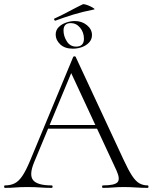

<svg xmlns="http://www.w3.org/2000/svg" viewBox="-22 -911 740 931"><path d="M200 -287 209 -305H468L475 -287ZM694 -12Q698 -12 698 -6Q698 0 694 0Q666 0 636.5 -2Q607 -4 580 -4Q549 -4 526.5 -2Q504 0 477 0Q473 0 473 -6Q473 -12 477 -12Q533 -12 547.5 -27Q562 -42 543 -84L317 -570L336 -587L143 -123Q118 -62 139 -37Q160 -12 228 -12Q233 -12 233 -6Q233 0 228 0Q198 0 173 -2Q148 -4 110 -4Q75 -4 53.5 -2Q32 0 2 0Q-2 0 -2 -6Q-2 -12 2 -12Q29 -12 49 -22Q69 -32 86.5 -58Q104 -84 124 -132L333 -635Q335 -638 339.5 -638Q344 -638 345 -635L577 -137Q600 -87 618 -59.5Q636 -32 654 -22Q672 -12 694 -12ZM331 -675Q292 -675 270 -696Q248 -717 248 -743Q248 -765 262.5 -779.5Q277 -794 298.5 -801.5Q320 -809 341 -809Q375 -809 399.5 -789Q424 -769 424 -741Q424 -720 410 -705Q396 -690 375 -682.5Q354 -675 331 -675ZM347 -685Q385 -685 385 -723Q385 -754 366.5 -776.5Q348 -799 321 -799Q286 -799 286 -763Q286 -736 302 -710.5Q318 -685 347 -685ZM247 -811Q243 -810 241 -815Q239 -820 242 -821Q281 -839 313.5 -856.5Q346 -874 379 -890Q382 -892 393 -889Q404 -886 415.5 -880.5Q427 -875 433 -870.5Q439 -866 434 -865Q378 -854 334 -840.5Q290 -827 247 -811Z"/></svg>

Font: Cormorant Infant Light
Style: Regular
Weight: 300
Designer: Christian Thalmann (Catharsis Fonts)
Foundry: Catharsis Fonts
Version: Version 4.001